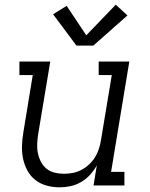

<svg xmlns="http://www.w3.org/2000/svg" viewBox="-20 -793 640 821"><path d="M235 8Q206 8 179 0.5Q152 -7 131 -23.5Q110 -40 97 -64Q84 -88 78.5 -115Q73 -142 74 -170.5Q75 -199 80 -228L120 -472H63V-530H195L143 -218Q140 -198 139 -177.5Q138 -157 142 -138Q146 -119 155 -101.5Q164 -84 178.5 -72Q193 -60 212.5 -55Q232 -50 252 -50Q252 -50 252.5 -50Q253 -50 253 -50Q272 -50 291 -53.5Q310 -57 328 -66.5Q346 -76 361 -90Q376 -104 386.5 -121Q397 -138 403 -157Q409 -176 412 -195L458 -472H402V-530H533L455 -58H512V0H380L394 -86Q382 -64 365 -45.5Q348 -27 326.5 -14.5Q305 -2 281.5 3Q258 8 235 8ZM307 -598 207 -732 265 -768 349 -642 475 -773 525 -727 379 -598Z"/></svg>

Font: Iosevka Slab LtExObl
Style: Regular
Weight: 300
Width: 7
Italic angle: -9°
Monospace: yes
Designer: Belleve Invis
Foundry: Belleve Invis
Version: Version 11.1.0; ttfautohint (v1.8.3)